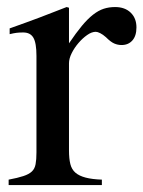

<svg xmlns="http://www.w3.org/2000/svg" viewBox="-20 -533 413 553"><path d="M7.8 -451.2Q32.2 -460 52.7 -467.3Q73.2 -474.6 92.3 -481.9Q111.3 -489.3 130.4 -496.6Q149.4 -503.9 171.9 -512.7L178.7 -510.7V-408.2Q199.2 -438.5 215.8 -458.5Q232.4 -478.5 248 -490.7Q263.7 -502.9 278.8 -507.8Q293.9 -512.7 311.5 -512.7Q339.8 -512.7 356.4 -496.6Q373 -480.5 373 -454.1Q373 -429.7 361.3 -416.5Q349.6 -403.3 330.1 -403.3Q319.3 -403.3 309.1 -407.7Q298.8 -412.1 285.2 -425.8Q276.4 -433.6 268.6 -437.5Q260.7 -441.4 255.9 -441.4Q244.1 -441.4 231 -432.1Q217.8 -422.9 206.1 -409.2Q194.3 -395.5 186.5 -379.9Q178.7 -364.3 178.7 -350.6V-99.6Q178.7 -76.2 182.6 -60.5Q186.5 -44.9 197.3 -35.6Q208 -26.4 226.6 -21.5Q245.1 -16.6 273.4 -15.6V0H4.9V-15.6Q31.2 -20.5 47.4 -25.9Q63.5 -31.2 71.8 -39.1Q80.1 -46.9 82.5 -60.1Q85 -73.2 85 -93.8V-372.1Q85 -409.2 76.2 -424.3Q67.4 -439.5 46.9 -439.5Q36.1 -439.5 27.8 -438.5Q19.5 -437.5 7.8 -434.6Z"/></svg>

Font: BabelStone Tibetan Slim
Style: Regular
Weight: 400
Designer: Christopher J. Fynn
Foundry: BabelStone
Version: Version 10.011 October 1, 2023